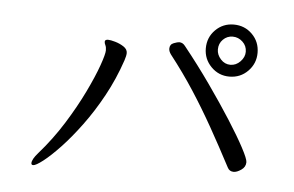

<svg xmlns="http://www.w3.org/2000/svg" viewBox="-45 -710 1091 713"><g transform="rotate(5 500.0 -353.5)"><path d="M896 -549Q896 -509 868 -480.5Q840 -452 799 -452Q759 -452 731 -480.5Q703 -509 703 -549Q703 -590 731 -618Q759 -646 799 -646Q840 -646 868 -618Q896 -590 896 -549ZM852 -549Q852 -571 836 -586Q820 -601 799 -601Q778 -601 763 -586Q748 -571 748 -549Q748 -529 763 -512.5Q778 -496 799 -496Q820 -496 836 -512.5Q852 -529 852 -549ZM890 -141Q890 -123 874 -112Q858 -101 846 -101Q830 -101 823 -115Q782 -193 744.5 -259.5Q707 -326 666.5 -388.5Q626 -451 576 -515Q568 -526 568 -536Q568 -552 582.5 -557.5Q597 -563 603 -563Q616 -563 625 -551Q678 -485 725.5 -417.5Q773 -350 810 -292Q847 -234 868.5 -193.5Q890 -153 890 -141ZM102 -61Q95 -61 95 -68Q95 -82 116 -106Q167 -164 207 -228Q247 -292 275.5 -351Q304 -410 319 -452.5Q334 -495 334 -509Q334 -521 330.5 -528Q327 -535 327 -540Q327 -543 328 -545Q331 -549 339 -549Q348 -549 365.5 -544Q383 -539 397.5 -529.5Q412 -520 412 -506Q412 -496 406 -478Q382 -407 347.5 -344Q313 -281 274.5 -229Q236 -177 200.5 -139.5Q165 -102 138.5 -81.5Q112 -61 102 -61Z"/></g></svg>

Font: QiushuiShotai Bright
Style: Regular
Weight: 400
Designer: Christian Thalmann (Catharsis Fonts)
Version: Version 1.250;